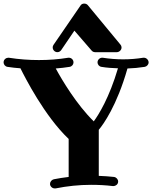

<svg xmlns="http://www.w3.org/2000/svg" viewBox="-58 -1026 849 1071"><path d="M771 -678C771 -691 759 -704 745 -704C744 -704 742 -704 741 -704C704 -698 667 -695 629 -695C591 -695 553 -698 515 -704C514 -704 512 -704 511 -704C500 -704 486 -694 486 -678C486 -666 495 -655 508 -653C538 -648 569 -646 600 -645C552 -482 493 -387 465 -349C369 -443 287 -581 253 -644C279 -646 305 -649 330 -653C343 -655 352 -666 352 -678C352 -692 341 -704 326 -704C325 -704 324 -704 323 -704C269 -695 214 -691 159 -691C104 -691 48 -695 -9 -704C-10 -704 -11 -704 -12 -704C-23 -704 -38 -695 -38 -678C-38 -666 -29 -655 -16 -653C8 -649 32 -647 56 -645C81 -595 190 -379 325 -251V-39C297 -36 269 -31 242 -26C230 -23 221 -12 221 0C221 13 233 25 247 25C248 25 250 25 252 25C317 12 383 5 450 5C491 5 532 7 572 12C573 12 574 12 575 12C586 12 601 3 601 -13C601 -26 591 -37 578 -39C550 -42 522 -44 493 -45V-302C517 -330 594 -436 653 -644C685 -645 717 -648 749 -653C761 -655 771 -666 771 -678ZM594 -735C606 -735 620 -746 620 -761C620 -767 618 -772 614 -777L432 -997C427 -1003 420 -1006 411 -1006C403 -1006 395 -1002 391 -995L240 -775C237 -771 236 -766 236 -761C236 -748 247 -735 262 -735C270 -735 278 -739 283 -746L357 -855L453 -744C458 -738 465 -735 472 -735Z"/></svg>

Font: Ribeye
Style: Regular
Weight: 400
Designer: Astigmatic (AOETI)
Foundry: Astigmatic (AOETI)
Version: Version 1.000